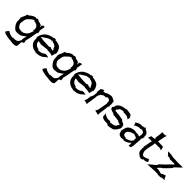

<svg xmlns="http://www.w3.org/2000/svg" viewBox="315 -2119 3785 3785"><g transform="rotate(45 2207.5 -226.0)"><path d="M63 -255C65 -255 68 -256 69 -256C71 -256 72 -255 73 -254C73 -253 72 -252 72 -252C68 -245 60 -236 65 -226V-225C68 -226 72 -226 74 -226C75 -226 75 -223 74 -221H73C59 -133 104 -77 146 -35C166 -19 187 -8 222 -8C223 -8 226 -10 227 -11C229 -11 229 1 229 4C229 4 231 3 231 3C231 1 231 -2 229 -5C231 -17 238 -19 239 -13C241 -10 239 -5 239 -3C240 -5 244 -9 246 -10C257 -18 260 -15 267 -11H268C295 -13 318 -22 340 -37C359 -55 392 -71 411 -91C407 -76 402 -59 399 -44L388 4C387 6 387 7 386 8C382 17 394 15 394 16C391 32 386 48 377 60C352 110 310 121 255 115C256 116 250 123 247 118C246 117 246 114 247 113H246C245 122 229 114 227 125C167 116 127 103 88 74C84 80 81 87 78 94L63 108C56 120 49 133 43 145L44 146C59 156 73 164 87 169C120 178 164 190 206 190V191C207 190 214 191 216 191C219 191 218 195 215 198C214 198 212 199 213 199C212 199 212 200 212 200C213 200 216 199 218 198C229 195 232 191 233 192C289 203 344 207 382 196C390 192 396 186 403 181C424 147 403 86 423 56C428 59 423 48 435 53C435 53 436 54 437 54C438 55 444 54 445 50C445 49 446 46 445 44C446 44 447 43 448 42C452 39 450 37 455 39C460 40 465 44 468 46H469C466 43 462 38 460 33C456 22 471 18 461 7L459 5L457 4C458 4 458 2 458 2L456 -18C455 -20 455 -23 454 -25C460 -51 471 -81 475 -109L484 -158C487 -176 489 -196 493 -215L508 -283L509 -290C511 -290 514 -289 515 -289C518 -289 522 -288 524 -287L526 -288C524 -297 521 -306 520 -316L519 -345C517 -346 509 -349 507 -348C512 -365 518 -390 520 -409C523 -431 527 -453 530 -475H529C516 -474 504 -473 492 -472L489 -463C483 -461 477 -460 470 -459L467 -423C467 -417 468 -411 468 -405C465 -410 461 -415 458 -420C444 -420 447 -428 437 -427C444 -428 456 -430 462 -431C458 -436 453 -441 449 -445C428 -457 394 -465 364 -469C361 -469 357 -476 354 -481C340 -486 325 -490 308 -490H307C308 -489 307 -488 308 -488C310 -485 309 -483 312 -481H309C305 -480 296 -479 294 -472C292 -473 289 -475 287 -476H285L287 -477C288 -479 291 -481 292 -483C255 -482 221 -468 192 -449C172 -430 148 -411 135 -408C128 -407 119 -406 113 -403V-402C110 -393 109 -381 108 -371C100 -345 69 -294 61 -255ZM62 -225H59L58 -224C59 -224 61 -225 62 -225ZM144 -253C140 -253 149 -264 152 -260V-261C151 -261 150 -262 148 -264C150 -303 169 -337 208 -366C224 -378 230 -391 244 -401C262 -413 281 -422 301 -424C301 -422 302 -418 303 -415V-413C328 -409 355 -401 375 -389C425 -361 431 -314 419 -262L418 -261H420C434 -252 434 -254 434 -253C435 -251 436 -246 437 -244C430 -244 417 -233 421 -233H422C414 -182 382 -138 349 -117C326 -101 304 -89 271 -89C270 -90 267 -92 265 -92L260 -83V-82H259C257 -84 256 -89 255 -90C241 -89 225 -90 213 -95C187 -102 172 -115 158 -140C156 -144 154 -147 152 -151C152 -150 151 -149 151 -148L142 -169C131 -193 142 -219 147 -251C147 -252 148 -254 149 -255H148C147 -254 145 -253 144 -253ZM148 -158C148 -157 149 -156 150 -156C149 -157 149 -158 148 -159ZM150 -156C152 -155 153 -156 152 -154V-151C151 -153 151 -154 150 -156ZM296 -414C299 -414 300 -413 303 -413C303 -412 304 -412 304 -411C301 -412 299 -413 296 -414ZM304 -411C309 -402 315 -407 315 -407C311 -408 308 -410 304 -411ZM212 200C212 200 211 200 211 200C211 200 212 200 212 200ZM255 115V114H254C254 115 255 114 255 115Z M563 -238C564 -236 565 -232 565 -230C567 -222 567 -210 561 -203C560 -202 559 -202 558 -201H559C560 -201 561 -203 562 -203C578 -209 579 -202 571 -202V-201C572 -201 574 -201 574 -200C579 -192 575 -190 575 -192C575 -193 576 -195 575 -196C572 -180 572 -164 574 -149C582 -67 658 1 755 3C754 4 752 6 751 8L748 10L749 11C750 10 751 9 751 8C754 11 758 11 762 10C768 14 770 18 781 6C781 5 782 4 783 3V5C785 9 803 8 803 7V6C847 6 890 -10 927 -35C951 -53 964 -73 982 -80C990 -84 997 -88 1004 -94C1003 -95 998 -98 990 -100C967 -108 923 -122 888 -93C887 -92 884 -88 885 -87C872 -79 855 -72 838 -67C821 -62 805 -58 783 -59V-60C782 -59 773 -59 772 -57C772 -56 771 -56 771 -55C766 -56 761 -65 752 -75V-76C740 -77 728 -80 718 -84C680 -99 652 -129 643 -169C641 -175 639 -183 639 -190H665L668 -187L696 -184C706 -182 716 -179 724 -177H725C733 -179 746 -182 756 -182L861 -194C870 -195 880 -196 889 -197C888 -196 888 -194 888 -193C889 -192 887 -190 887 -190V-189H915L972 -185C993 -182 1015 -175 1031 -171H1032C1033 -185 1038 -216 1048 -225L1047 -226C1047 -223 1043 -221 1041 -219C1044 -227 1054 -236 1045 -239C1042 -240 1036 -241 1032 -242C1034 -243 1036 -243 1037 -246C1038 -247 1040 -245 1044 -247C1049 -249 1056 -249 1060 -248V-249C1064 -298 1047 -345 1019 -382C996 -410 964 -422 932 -430C911 -438 888 -441 863 -440C863 -441 862 -442 861 -443C858 -447 858 -454 858 -457C855 -456 857 -462 846 -457C842 -455 835 -451 831 -447C833 -451 833 -457 832 -461C831 -468 832 -466 826 -457C825 -455 825 -453 826 -452C825 -453 820 -455 819 -455C817 -456 814 -451 812 -447L813 -446C813 -445 812 -444 813 -443C772 -443 730 -432 695 -411C649 -393 613 -354 590 -312C579 -290 569 -264 564 -240L565 -239C565 -238 564 -237 564 -236ZM617 -274C633 -298 659 -316 689 -330C706 -341 725 -359 757 -370C774 -377 795 -381 814 -382C818 -377 821 -372 823 -367L824 -368C823 -372 822 -381 823 -387C824 -396 830 -394 832 -388C835 -398 852 -393 840 -379C840 -378 838 -377 838 -377V-376C857 -377 874 -373 890 -367C906 -360 925 -352 936 -335C947 -321 954 -301 957 -283H958C958 -284 962 -286 964 -286H970V-285C972 -275 974 -265 974 -255C964 -256 956 -258 946 -258L943 -261L912 -264C910 -266 909 -270 909 -272H882C881 -268 876 -265 873 -263C872 -263 866 -259 866 -258C857 -259 843 -261 833 -261L768 -263H765L699 -267C681 -270 660 -273 644 -275ZM810 -443C803 -450 809 -449 812 -447ZM858 -457C858 -458 860 -459 860 -459H866C864 -458 860 -458 858 -457ZM866 -459H871V-460C870 -460 868 -460 866 -459Z M1103 -255C1105 -255 1108 -256 1109 -256C1111 -256 1112 -255 1113 -254C1113 -253 1112 -252 1112 -252C1108 -245 1100 -236 1105 -226V-225C1108 -226 1112 -226 1114 -226C1115 -226 1115 -223 1114 -221H1113C1099 -133 1144 -77 1186 -35C1206 -19 1227 -8 1262 -8C1263 -8 1266 -10 1267 -11C1269 -11 1269 1 1269 4C1269 4 1271 3 1271 3C1271 1 1271 -2 1269 -5C1271 -17 1278 -19 1279 -13C1281 -10 1279 -5 1279 -3C1280 -5 1284 -9 1286 -10C1297 -18 1300 -15 1307 -11H1308C1335 -13 1358 -22 1380 -37C1399 -55 1432 -71 1451 -91C1447 -76 1442 -59 1439 -44L1428 4C1427 6 1427 7 1426 8C1422 17 1434 15 1434 16C1431 32 1426 48 1417 60C1392 110 1350 121 1295 115C1296 116 1290 123 1287 118C1286 117 1286 114 1287 113H1286C1285 122 1269 114 1267 125C1207 116 1167 103 1128 74C1124 80 1121 87 1118 94L1103 108C1096 120 1089 133 1083 145L1084 146C1099 156 1113 164 1127 169C1160 178 1204 190 1246 190V191C1247 190 1254 191 1256 191C1259 191 1258 195 1255 198C1254 198 1252 199 1253 199C1252 199 1252 200 1252 200C1253 200 1256 199 1258 198C1269 195 1272 191 1273 192C1329 203 1384 207 1422 196C1430 192 1436 186 1443 181C1464 147 1443 86 1463 56C1468 59 1463 48 1475 53C1475 53 1476 54 1477 54C1478 55 1484 54 1485 50C1485 49 1486 46 1485 44C1486 44 1487 43 1488 42C1492 39 1490 37 1495 39C1500 40 1505 44 1508 46H1509C1506 43 1502 38 1500 33C1496 22 1511 18 1501 7L1499 5L1497 4C1498 4 1498 2 1498 2L1496 -18C1495 -20 1495 -23 1494 -25C1500 -51 1511 -81 1515 -109L1524 -158C1527 -176 1529 -196 1533 -215L1548 -283L1549 -290C1551 -290 1554 -289 1555 -289C1558 -289 1562 -288 1564 -287L1566 -288C1564 -297 1561 -306 1560 -316L1559 -345C1557 -346 1549 -349 1547 -348C1552 -365 1558 -390 1560 -409C1563 -431 1567 -453 1570 -475H1569C1556 -474 1544 -473 1532 -472L1529 -463C1523 -461 1517 -460 1510 -459L1507 -423C1507 -417 1508 -411 1508 -405C1505 -410 1501 -415 1498 -420C1484 -420 1487 -428 1477 -427C1484 -428 1496 -430 1502 -431C1498 -436 1493 -441 1489 -445C1468 -457 1434 -465 1404 -469C1401 -469 1397 -476 1394 -481C1380 -486 1365 -490 1348 -490H1347C1348 -489 1347 -488 1348 -488C1350 -485 1349 -483 1352 -481H1349C1345 -480 1336 -479 1334 -472C1332 -473 1329 -475 1327 -476H1325L1327 -477C1328 -479 1331 -481 1332 -483C1295 -482 1261 -468 1232 -449C1212 -430 1188 -411 1175 -408C1168 -407 1159 -406 1153 -403V-402C1150 -393 1149 -381 1148 -371C1140 -345 1109 -294 1101 -255ZM1102 -225H1099L1098 -224C1099 -224 1101 -225 1102 -225ZM1184 -253C1180 -253 1189 -264 1192 -260V-261C1191 -261 1190 -262 1188 -264C1190 -303 1209 -337 1248 -366C1264 -378 1270 -391 1284 -401C1302 -413 1321 -422 1341 -424C1341 -422 1342 -418 1343 -415V-413C1368 -409 1395 -401 1415 -389C1465 -361 1471 -314 1459 -262L1458 -261H1460C1474 -252 1474 -254 1474 -253C1475 -251 1476 -246 1477 -244C1470 -244 1457 -233 1461 -233H1462C1454 -182 1422 -138 1389 -117C1366 -101 1344 -89 1311 -89C1310 -90 1307 -92 1305 -92L1300 -83V-82H1299C1297 -84 1296 -89 1295 -90C1281 -89 1265 -90 1253 -95C1227 -102 1212 -115 1198 -140C1196 -144 1194 -147 1192 -151C1192 -150 1191 -149 1191 -148L1182 -169C1171 -193 1182 -219 1187 -251C1187 -252 1188 -254 1189 -255H1188C1187 -254 1185 -253 1184 -253ZM1188 -158C1188 -157 1189 -156 1190 -156C1189 -157 1189 -158 1188 -159ZM1190 -156C1192 -155 1193 -156 1192 -154V-151C1191 -153 1191 -154 1190 -156ZM1336 -414C1339 -414 1340 -413 1343 -413C1343 -412 1344 -412 1344 -411C1341 -412 1339 -413 1336 -414ZM1344 -411C1349 -402 1355 -407 1355 -407C1351 -408 1348 -410 1344 -411ZM1252 200C1252 200 1251 200 1251 200C1251 200 1252 200 1252 200ZM1295 115V114H1294C1294 115 1295 114 1295 115Z M1603 -238C1604 -236 1605 -232 1605 -230C1607 -222 1607 -210 1601 -203C1600 -202 1599 -202 1598 -201H1599C1600 -201 1601 -203 1602 -203C1618 -209 1619 -202 1611 -202V-201C1612 -201 1614 -201 1614 -200C1619 -192 1615 -190 1615 -192C1615 -193 1616 -195 1615 -196C1612 -180 1612 -164 1614 -149C1622 -67 1698 1 1795 3C1794 4 1792 6 1791 8L1788 10L1789 11C1790 10 1791 9 1791 8C1794 11 1798 11 1802 10C1808 14 1810 18 1821 6C1821 5 1822 4 1823 3V5C1825 9 1843 8 1843 7V6C1887 6 1930 -10 1967 -35C1991 -53 2004 -73 2022 -80C2030 -84 2037 -88 2044 -94C2043 -95 2038 -98 2030 -100C2007 -108 1963 -122 1928 -93C1927 -92 1924 -88 1925 -87C1912 -79 1895 -72 1878 -67C1861 -62 1845 -58 1823 -59V-60C1822 -59 1813 -59 1812 -57C1812 -56 1811 -56 1811 -55C1806 -56 1801 -65 1792 -75V-76C1780 -77 1768 -80 1758 -84C1720 -99 1692 -129 1683 -169C1681 -175 1679 -183 1679 -190H1705L1708 -187L1736 -184C1746 -182 1756 -179 1764 -177H1765C1773 -179 1786 -182 1796 -182L1901 -194C1910 -195 1920 -196 1929 -197C1928 -196 1928 -194 1928 -193C1929 -192 1927 -190 1927 -190V-189H1955L2012 -185C2033 -182 2055 -175 2071 -171H2072C2073 -185 2078 -216 2088 -225L2087 -226C2087 -223 2083 -221 2081 -219C2084 -227 2094 -236 2085 -239C2082 -240 2076 -241 2072 -242C2074 -243 2076 -243 2077 -246C2078 -247 2080 -245 2084 -247C2089 -249 2096 -249 2100 -248V-249C2104 -298 2087 -345 2059 -382C2036 -410 2004 -422 1972 -430C1951 -438 1928 -441 1903 -440C1903 -441 1902 -442 1901 -443C1898 -447 1898 -454 1898 -457C1895 -456 1897 -462 1886 -457C1882 -455 1875 -451 1871 -447C1873 -451 1873 -457 1872 -461C1871 -468 1872 -466 1866 -457C1865 -455 1865 -453 1866 -452C1865 -453 1860 -455 1859 -455C1857 -456 1854 -451 1852 -447L1853 -446C1853 -445 1852 -444 1853 -443C1812 -443 1770 -432 1735 -411C1689 -393 1653 -354 1630 -312C1619 -290 1609 -264 1604 -240L1605 -239C1605 -238 1604 -237 1604 -236ZM1657 -274C1673 -298 1699 -316 1729 -330C1746 -341 1765 -359 1797 -370C1814 -377 1835 -381 1854 -382C1858 -377 1861 -372 1863 -367L1864 -368C1863 -372 1862 -381 1863 -387C1864 -396 1870 -394 1872 -388C1875 -398 1892 -393 1880 -379C1880 -378 1878 -377 1878 -377V-376C1897 -377 1914 -373 1930 -367C1946 -360 1965 -352 1976 -335C1987 -321 1994 -301 1997 -283H1998C1998 -284 2002 -286 2004 -286H2010V-285C2012 -275 2014 -265 2014 -255C2004 -256 1996 -258 1986 -258L1983 -261L1952 -264C1950 -266 1949 -270 1949 -272H1922C1921 -268 1916 -265 1913 -263C1912 -263 1906 -259 1906 -258C1897 -259 1883 -261 1873 -261L1808 -263H1805L1739 -267C1721 -270 1700 -273 1684 -275ZM1850 -443C1843 -450 1849 -449 1852 -447ZM1898 -457C1898 -458 1900 -459 1900 -459H1906C1904 -458 1900 -458 1898 -457ZM1906 -459H1911V-460C1910 -460 1908 -460 1906 -459Z M2095 -1 2096 0C2112 -2 2133 -1 2149 0L2160 5C2170 7 2181 11 2189 14H2190C2191 -6 2194 -29 2197 -50L2203 -81L2207 -109L2218 -182L2219 -193C2219 -194 2220 -196 2220 -196C2220 -196 2219 -197 2219 -197C2220 -205 2222 -214 2220 -222C2226 -258 2241 -289 2258 -311V-310C2260 -310 2264 -311 2266 -312C2290 -328 2308 -346 2315 -342C2328 -345 2342 -345 2360 -343L2361 -342C2362 -345 2367 -349 2369 -352C2376 -361 2383 -377 2405 -365C2406 -365 2405 -366 2404 -367C2449 -364 2465 -333 2459 -285H2458V-284C2457 -284 2457 -285 2457 -284C2459 -279 2462 -275 2467 -272C2466 -271 2464 -268 2463 -266L2460 -255C2459 -253 2456 -248 2455 -248V-247C2460 -247 2464 -239 2469 -237C2466 -237 2461 -237 2458 -236L2427 -63C2418 -45 2407 -28 2399 -12C2410 -11 2424 -9 2437 -6L2474 5C2482 5 2490 6 2497 7H2498C2499 -3 2497 -12 2498 -22C2498 -31 2497 -42 2498 -50L2502 -75C2506 -92 2508 -114 2510 -131L2517 -185C2520 -204 2520 -227 2521 -244C2523 -244 2529 -249 2531 -251L2538 -260C2538 -261 2540 -262 2541 -262L2542 -263C2541 -263 2539 -264 2539 -265C2538 -266 2539 -268 2538 -269V-272C2538 -272 2537 -274 2536 -274C2528 -293 2532 -298 2534 -296C2535 -295 2534 -295 2535 -295C2538 -314 2537 -333 2534 -349C2529 -366 2529 -370 2529 -376H2536C2530 -400 2508 -412 2486 -422C2463 -430 2446 -443 2425 -443L2422 -440C2414 -433 2408 -442 2412 -446C2412 -447 2413 -447 2413 -447C2412 -447 2412 -447 2411 -446C2398 -442 2395 -437 2398 -436C2355 -436 2317 -414 2292 -398C2277 -395 2259 -394 2245 -391C2246 -394 2247 -398 2246 -403L2243 -404C2243 -411 2242 -419 2242 -426C2235 -422 2229 -421 2222 -416C2207 -408 2191 -400 2177 -391H2176C2176 -382 2173 -371 2172 -362C2172 -362 2158 -280 2176 -280L2162 -187H2161V-189H2160V-187L2146 -154C2145 -153 2140 -150 2139 -150C2139 -141 2137 -127 2135 -117L2126 -64C2122 -43 2115 -19 2109 -1ZM2260 -426 2261 -428 2262 -427ZM2445 -444V-445L2443 -443C2443 -443 2444 -444 2445 -444ZM2471 -289C2472 -288 2472 -287 2473 -286C2472 -287 2472 -288 2472 -289ZM2473 -286 2475 -284V-283C2475 -283 2474 -284 2473 -286Z M2587 -304 2588 -303C2582 -243 2647 -240 2694 -224C2690 -220 2694 -218 2701 -222C2703 -224 2707 -226 2708 -228C2706 -225 2703 -218 2702 -213C2707 -211 2719 -211 2727 -202C2728 -202 2728 -202 2729 -201C2728 -202 2727 -202 2727 -202C2728 -203 2732 -205 2731 -208H2732V-207C2741 -206 2751 -205 2762 -203C2803 -196 2846 -198 2875 -185C2876 -182 2876 -172 2876 -170C2877 -172 2880 -174 2883 -174C2891 -172 2895 -175 2895 -175C2895 -175 2893 -174 2892 -172C2903 -160 2937 -171 2937 -154H2936C2932 -149 2918 -127 2923 -133C2922 -125 2912 -112 2902 -95C2883 -70 2843 -60 2799 -60L2796 -59C2795 -61 2782 -54 2776 -49C2778 -61 2770 -58 2766 -60C2766 -61 2766 -61 2767 -62C2768 -63 2761 -70 2751 -69C2751 -69 2765 -71 2770 -72L2771 -73C2727 -71 2673 -66 2656 -79C2649 -83 2635 -93 2623 -95C2610 -100 2596 -110 2583 -124L2582 -123C2583 -113 2589 -98 2590 -87L2591 -56C2592 -50 2593 -42 2593 -36L2594 -37C2619 -9 2658 1 2708 1C2719 1 2728 0 2739 0C2739 1 2740 1 2740 0C2741 0 2741 -4 2751 3C2754 6 2758 11 2760 13H2761C2759 11 2757 9 2757 6L2759 8C2762 14 2773 11 2774 15C2776 17 2776 23 2776 24H2777C2818 20 2851 16 2887 5C2894 3 2902 2 2908 0C2918 -6 2927 -15 2935 -22C2944 -31 2954 -39 2966 -57C2988 -87 3005 -123 3014 -153H3013L3003 -137C3005 -202 2982 -223 2929 -234C2917 -248 2910 -259 2888 -266C2843 -274 2796 -279 2754 -288C2755 -285 2746 -276 2742 -271L2743 -276C2743 -281 2737 -281 2734 -283C2733 -285 2734 -288 2734 -289C2734 -291 2727 -287 2725 -289C2724 -290 2724 -293 2725 -294H2724C2724 -293 2721 -291 2720 -290C2685 -283 2673 -291 2681 -326V-329H2682C2682 -329 2681 -337 2693 -333C2695 -332 2697 -330 2697 -328L2698 -329C2701 -381 2761 -396 2809 -395C2810 -394 2809 -391 2811 -388C2822 -382 2832 -382 2832 -383C2898 -383 2941 -375 2971 -339L2978 -364C2980 -372 2982 -381 2983 -389C2982 -390 2981 -390 2980 -390C2981 -393 2983 -399 2983 -401C2980 -412 2966 -418 2960 -426C2957 -432 2957 -441 2955 -445C2943 -454 2927 -453 2908 -458C2884 -465 2862 -464 2838 -467C2829 -468 2812 -470 2810 -476L2809 -475C2812 -473 2814 -467 2814 -463V-461C2812 -460 2809 -458 2807 -458C2792 -457 2775 -461 2750 -451C2673 -438 2618 -391 2608 -340H2609L2611 -342C2612 -341 2615 -334 2617 -332C2616 -332 2614 -333 2613 -333C2612 -334 2613 -328 2609 -324C2602 -318 2592 -309 2587 -304ZM2613 -343C2614 -344 2615 -344 2614 -343ZM2699 -215V-216H2698ZM2699 -215C2700 -214 2701 -213 2702 -213L2701 -208C2701 -209 2700 -210 2700 -211C2699 -212 2699 -214 2699 -215ZM2729 -201C2731 -199 2733 -197 2735 -196V-197C2734 -198 2731 -200 2729 -201ZM2744 -290C2747 -290 2750 -289 2753 -289C2754 -289 2754 -288 2754 -288C2751 -289 2747 -289 2744 -290ZM2813 -459C2812 -460 2813 -460 2814 -460C2814 -458 2815 -458 2813 -459ZM2812 -387C2813 -386 2813 -385 2814 -384V-385C2814 -386 2813 -386 2812 -387Z M3050 -121C3037 -108 3041 -95 3053 -58C3058 -38 3067 -25 3080 -13C3107 2 3145 16 3190 -3C3191 -1 3197 0 3199 -1H3201V0C3203 13 3221 7 3218 3V4C3250 4 3284 -12 3307 -27C3327 -40 3336 -54 3344 -60C3350 -65 3353 -69 3354 -72C3354 -65 3355 -55 3355 -48L3358 -32C3357 -17 3355 0 3354 15C3373 11 3390 5 3410 0L3417 -39C3418 -46 3421 -56 3423 -62V-63C3423 -69 3423 -78 3424 -85C3424 -85 3424 -87 3424 -87C3425 -94 3427 -104 3424 -111L3428 -148C3430 -160 3429 -175 3431 -188L3435 -227C3435 -241 3432 -256 3431 -268C3437 -268 3448 -282 3452 -285C3451 -285 3448 -286 3447 -288H3446C3445 -289 3444 -289 3443 -289C3444 -289 3445 -292 3445 -293C3446 -296 3446 -301 3455 -315C3458 -319 3462 -322 3464 -324V-325C3461 -323 3456 -321 3452 -321C3450 -321 3449 -322 3448 -321C3453 -364 3445 -396 3425 -417C3416 -427 3401 -438 3391 -442C3367 -444 3359 -474 3332 -479C3328 -474 3319 -450 3322 -458C3325 -464 3314 -462 3309 -457H3307C3305 -462 3291 -465 3279 -451H3278C3278 -451 3278 -449 3279 -449C3264 -454 3238 -458 3223 -451C3182 -443 3151 -427 3123 -406V-405C3129 -396 3137 -386 3143 -376C3144 -375 3144 -375 3145 -375C3145 -374 3144 -374 3144 -373L3141 -369C3142 -359 3141 -349 3141 -342V-341C3176 -369 3227 -390 3276 -391C3277 -390 3276 -389 3277 -388C3279 -379 3290 -392 3300 -396L3299 -397C3315 -396 3329 -395 3340 -391C3373 -385 3383 -354 3382 -315V-313C3377 -308 3377 -304 3377 -301C3378 -302 3378 -301 3379 -302C3376 -290 3375 -276 3373 -264C3374 -259 3327 -285 3267 -277C3264 -275 3264 -287 3254 -281C3253 -279 3251 -277 3250 -276V-278C3250 -282 3245 -285 3243 -285C3202 -285 3163 -277 3131 -261C3093 -241 3061 -207 3056 -158C3057 -157 3058 -157 3060 -156C3049 -153 3047 -130 3048 -123C3048 -122 3049 -120 3049 -119C3048 -120 3046 -120 3045 -121ZM3124 -121 3125 -120C3126 -121 3132 -123 3132 -123C3128 -122 3132 -135 3130 -138C3145 -185 3192 -206 3235 -218C3245 -221 3256 -226 3265 -229C3281 -226 3298 -219 3313 -214C3332 -203 3350 -202 3349 -194C3348 -194 3345 -193 3345 -192C3350 -190 3353 -189 3353 -189C3353 -182 3352 -177 3351 -171C3350 -164 3350 -159 3348 -152C3348 -151 3349 -150 3350 -150C3364 -141 3347 -131 3330 -104C3326 -100 3323 -95 3319 -91C3316 -89 3312 -86 3308 -83C3308 -84 3306 -85 3305 -85C3289 -78 3268 -64 3244 -55C3230 -51 3215 -46 3203 -44C3204 -46 3206 -50 3205 -53C3205 -55 3207 -58 3209 -59V-60C3164 -56 3131 -72 3132 -102C3133 -110 3125 -113 3124 -121ZM3256 -283 3261 -288V-289C3260 -288 3258 -285 3256 -283ZM3365 -296C3366 -296 3368 -296 3369 -297C3368 -297 3366 -297 3365 -296ZM3369 -297 3377 -301C3377 -299 3375 -297 3373 -297Z M3512 -374C3531 -374 3554 -375 3574 -374L3584 -372C3595 -371 3608 -372 3618 -374C3613 -356 3606 -333 3603 -312L3595 -261C3590 -234 3583 -204 3577 -179L3578 -178C3581 -181 3588 -171 3592 -170C3591 -169 3589 -168 3589 -167C3589 -166 3588 -165 3588 -164C3588 -163 3580 -159 3580 -150C3581 -149 3579 -143 3579 -142C3578 -133 3583 -140 3585 -143C3579 -104 3584 -69 3599 -45C3611 -25 3629 -13 3666 12C3681 17 3699 22 3719 23L3721 22C3720 21 3718 21 3717 20C3715 18 3716 14 3719 14H3728C3736 12 3737 7 3738 10C3738 16 3738 23 3736 27H3737C3738 23 3740 16 3743 11C3749 1 3745 3 3743 1C3741 0 3739 -3 3737 -4C3761 -3 3782 -3 3798 -6C3820 -10 3836 -20 3854 -31V-32C3850 -43 3845 -54 3841 -65L3837 -67C3833 -74 3828 -79 3824 -84C3825 -85 3828 -88 3829 -90C3813 -81 3799 -71 3752 -53C3743 -51 3733 -50 3719 -49L3716 -47V-46C3699 -47 3688 -53 3678 -61C3670 -71 3669 -83 3655 -113C3650 -128 3648 -145 3650 -164C3651 -164 3653 -163 3655 -162L3649 -186C3648 -187 3649 -187 3649 -188C3651 -186 3652 -184 3652 -182H3653C3656 -200 3657 -218 3661 -236L3682 -332C3685 -351 3688 -372 3690 -390C3716 -389 3745 -388 3772 -388C3782 -389 3798 -391 3806 -392C3813 -391 3825 -386 3834 -385L3869 -375L3864 -402L3858 -408L3856 -431C3857 -437 3855 -445 3855 -451C3839 -451 3823 -454 3806 -455C3773 -455 3739 -458 3705 -458C3707 -466 3710 -477 3711 -486L3723 -554C3728 -588 3739 -625 3749 -654L3748 -655C3736 -650 3716 -644 3701 -642H3700C3680 -641 3653 -643 3637 -647V-646C3637 -618 3635 -581 3629 -550L3619 -487C3619 -485 3616 -479 3614 -478V-477C3616 -478 3622 -478 3625 -477L3624 -476C3627 -467 3630 -458 3632 -450C3622 -450 3610 -448 3599 -446L3592 -442L3539 -438C3531 -416 3520 -394 3512 -374ZM3654 -161 3655 -162C3658 -160 3660 -158 3658 -156C3657 -156 3656 -156 3656 -155C3655 -157 3654 -160 3654 -161ZM3655 -153 3656 -155C3656 -154 3654 -153 3654 -153C3654 -153 3655 -153 3656 -153ZM3729 14H3734C3730 15 3726 15 3729 14ZM3856 -451 3857 -452V-451Z M3875 9V10C3902 9 3934 7 3964 6H3975L3977 5L4057 1L4061 0H4064L4148 1C4150 1 4152 1 4153 0C4152 1 4151 3 4152 4V9C4153 8 4155 7 4157 7H4161C4185 8 4213 8 4237 9C4237 8 4241 5 4242 5L4260 -5C4285 -6 4310 -7 4334 -9C4328 -17 4324 -23 4320 -30L4319 -26C4318 -27 4319 -28 4318 -29L4310 -41C4302 -56 4297 -76 4293 -90H4292C4269 -85 4244 -73 4216 -67L4215 -66C4211 -61 4207 -50 4207 -46C4185 -51 4158 -59 4131 -62L4124 -68C4101 -69 4077 -70 4054 -70C4075 -91 4096 -112 4116 -134C4117 -134 4118 -136 4118 -137C4119 -137 4121 -137 4121 -138L4127 -141C4128 -141 4132 -143 4132 -144C4132 -143 4136 -143 4137 -143L4197 -204C4199 -204 4203 -203 4205 -201V-202C4204 -203 4204 -207 4204 -210L4205 -213C4205 -214 4206 -217 4205 -218C4206 -217 4209 -218 4210 -219C4211 -219 4214 -220 4215 -220C4234 -241 4255 -265 4275 -286L4282 -305C4282 -306 4284 -311 4283 -311H4282C4303 -331 4329 -355 4349 -376L4359 -385C4359 -386 4361 -388 4362 -389C4363 -389 4363 -388 4364 -388C4381 -406 4396 -423 4415 -441C4392 -442 4366 -441 4343 -441L4332 -440C4309 -440 4283 -439 4261 -439C4261 -439 4258 -440 4258 -440L4171 -444C4169 -444 4168 -445 4167 -446L4166 -445C4167 -444 4169 -443 4170 -442V-440C4169 -440 4169 -441 4169 -441L4077 -456C4077 -457 4075 -459 4075 -460H4074C4074 -459 4070 -459 4070 -459H4067C4040 -460 4013 -461 3987 -462V-461C3993 -451 4003 -441 4010 -430L4025 -420C4031 -411 4037 -401 4042 -392V-393C4062 -392 4084 -389 4105 -388C4107 -385 4112 -377 4109 -373H4110C4132 -375 4161 -376 4184 -376V-375C4189 -375 4196 -371 4198 -368L4199 -369C4197 -371 4197 -374 4197 -378C4218 -376 4238 -371 4259 -370C4239 -350 4214 -326 4193 -304L4126 -234C4126 -234 4125 -234 4125 -233L4124 -232H4123L4122 -231L4041 -156V-155L4039 -154H4038L4029 -146C4027 -143 4020 -140 4017 -140V-139C4025 -139 4035 -135 4041 -135C4018 -114 3994 -92 3969 -69L3953 -60C3928 -36 3899 -13 3875 9ZM4360 -383C4361 -385 4363 -386 4364 -388H4365C4366 -389 4369 -389 4371 -389C4368 -387 4363 -385 4360 -383ZM4371 -389H4373L4372 -390C4372 -390 4372 -389 4371 -389Z"/></g></svg>

Font: Charger Mayhem
Style: Obl
Weight: 400
Designer: Jasper
Foundry: Cannot Into Space Fonts
Version: Version 0.98